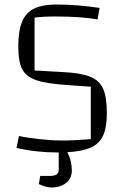

<svg xmlns="http://www.w3.org/2000/svg" viewBox="-20 -660 539 850"><path d="M278 14Q298 51 298 95Q298 129 273 149.5Q248 170 207 170Q184 170 152 155L158 119H197Q220 119 230 112.5Q240 106 240 91V15H235Q140 15 53 -5L64 -58Q100 -50 155 -44Q210 -38 257 -38Q308 -38 382 -44V-276L285 -283Q188 -289 142 -304.5Q96 -320 78.5 -353.5Q61 -387 61 -455Q61 -523 77.5 -563.5Q94 -604 131 -622Q168 -640 230 -640Q320 -640 421 -625L412 -574Q340 -587 222 -587Q171 -587 133 -582V-348L258 -341Q338 -337 379 -320.5Q420 -304 436.5 -267Q453 -230 453 -160Q453 -97 437 -61Q421 -25 383.5 -7.5Q346 10 278 14Z"/></svg>

Font: Changa ExtraLight
Style: Regular
Weight: 275
Designer: Eduardo Rodriguez Tunni
Foundry: Eduardo Rodriguez Tunni
Version: Version 2.002; ttfautohint (v1.5) -l 8 -r 50 -G 200 -x 14 -H